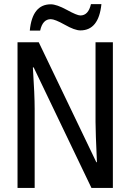

<svg xmlns="http://www.w3.org/2000/svg" viewBox="-20 -921 640 941"><path d="M176.8 -771H126Q138.2 -899.9 229 -899.9Q257.3 -899.9 307.6 -872.6Q357.4 -845.2 374 -845.2Q413.1 -845.2 425.8 -900.9H477.1Q463.9 -772 374 -772Q346.2 -772 297.4 -799.8Q248.5 -827.1 229 -827.1Q189 -827.1 176.8 -771ZM533.2 0H428.2L145 -590.8H141.1Q149.9 -455.6 149.9 -387.2V0H65.9V-713.9H169.9L452.1 -126H455.1Q448.2 -273.9 448.2 -323.2V-713.9H533.2Z"/></svg>

Font: TypoPRO Noto Mono
Style: Regular
Weight: 400
Designer: Monotype Design Team
Foundry: Monotype Imaging Inc.
Version: Version 1.00